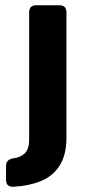

<svg xmlns="http://www.w3.org/2000/svg" viewBox="-20 -519 346 731"><path d="M31 192Q3 193 3 166V113Q3 88 30 84Q60 80 75.5 63.5Q91 47 91 13V-472Q91 -499 118 -499H206Q233 -499 233 -472V4Q233 71 207 111.5Q181 152 135.5 170.5Q90 189 31 192Z"/></svg>

Font: Pitagon Sans
Style: Bold
Weight: 700
Designer: Travis Tran
Foundry: Pitagon
Version: Version 1.001; ttfautohint (v1.8.4.7-5d5b);gftools[0.9.26]